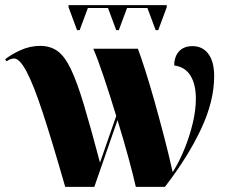

<svg xmlns="http://www.w3.org/2000/svg" viewBox="-20 -725 882 745"><path d="M279 -608 246 -697V-705H627V-697L594 -608H584L552 -694H473L441 -608H431L399 -694H321L289 -608ZM233 0Q182 -178 146 -287.5Q110 -397 83 -447.5Q56 -498 35 -498Q21 -498 5 -487L0 -495Q22 -513 59 -530Q96 -547 136 -547Q175 -547 203 -527Q231 -507 255 -457Q279 -407 305.5 -318.5Q332 -230 368 -94L431 -275Q407 -354 383 -425.5Q359 -497 342 -536H515Q527 -504 544 -451Q561 -398 579.5 -332Q598 -266 616.5 -195.5Q635 -125 650 -57Q676 -98 696 -147.5Q716 -197 728 -247.5Q740 -298 740 -342Q740 -397 719.5 -431Q699 -465 656 -471Q656 -505 674.5 -525.5Q693 -546 727 -546Q766 -546 788.5 -516Q811 -486 811 -429Q811 -333 760.5 -225Q710 -117 620 0H507Q497 -45 478 -114.5Q459 -184 436 -259L346 0Z"/></svg>

Font: Noto Serif Display SemiCondensed Black
Style: Regular
Weight: 900
Width: 4
Designer: Monotype Design Team
Foundry: Monotype Imaging Inc.
Version: Version 2.009